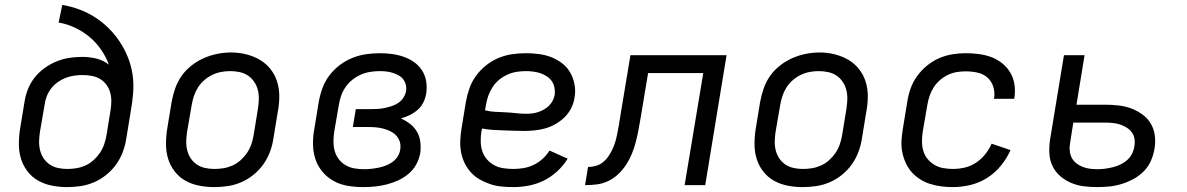

<svg xmlns="http://www.w3.org/2000/svg" viewBox="-20 -755 4840 783"><path d="M253 8Q222 8 191.5 2Q161 -4 135.5 -18.5Q110 -33 92 -56.5Q74 -80 65.5 -108Q57 -136 57 -167.5Q57 -199 62 -230L80 -340Q84 -366 94 -391.5Q104 -417 121.5 -439Q139 -461 162 -477.5Q185 -494 210.5 -504.5Q236 -515 262.5 -519Q289 -523 316 -523Q345 -523 373.5 -516Q402 -509 424 -491Q412 -524 392 -553Q372 -582 345.5 -604Q319 -626 287 -641.5Q255 -657 219 -663L234 -735Q270 -729 304.5 -716Q339 -703 369 -683.5Q399 -664 424 -639Q449 -614 468.5 -584.5Q488 -555 501.5 -521.5Q515 -488 520.5 -451.5Q526 -415 523 -376.5Q520 -338 513 -300L495 -190Q491 -163 481 -136Q471 -109 454 -85Q437 -61 413.5 -42Q390 -23 363 -11.5Q336 0 308 4Q280 8 253 8ZM254 -66Q273 -66 291.5 -69Q310 -72 328 -80Q346 -88 361 -101.5Q376 -115 387 -131Q398 -147 404.5 -165.5Q411 -184 414 -202L431 -306Q434 -325 434 -343.5Q434 -362 429 -379Q424 -396 413.5 -410Q403 -424 388 -433Q373 -442 354.5 -445.5Q336 -449 318 -449Q318 -449 317.5 -449Q317 -449 317 -449Q300 -449 282.5 -446.5Q265 -444 248 -437.5Q231 -431 215.5 -420Q200 -409 188.5 -394Q177 -379 170.5 -362Q164 -345 162 -328L143 -218Q140 -199 139.5 -179.5Q139 -160 143.5 -142Q148 -124 158 -109Q168 -94 183 -84Q198 -74 216.5 -70Q235 -66 254 -66Z M853 8Q822 8 791.5 2Q761 -4 735.5 -18.5Q710 -33 692 -56.5Q674 -80 665.5 -108Q657 -136 657 -167.5Q657 -199 662 -230L680 -340Q685 -367 694.5 -394.5Q704 -422 721 -446Q738 -470 762 -488.5Q786 -507 812.5 -518.5Q839 -530 867 -535.5Q895 -541 923 -541Q954 -541 984 -533.5Q1014 -526 1039 -511.5Q1064 -497 1082.5 -474Q1101 -451 1110 -422.5Q1119 -394 1119 -362.5Q1119 -331 1113 -300L1095 -190Q1091 -163 1081 -136Q1071 -109 1054 -85Q1037 -61 1013.5 -42Q990 -23 963 -11.5Q936 0 908 4Q880 8 853 8ZM854 -66Q873 -66 891.5 -69Q910 -72 928 -80Q946 -88 961 -101.5Q976 -115 987 -131Q998 -147 1004.5 -165.5Q1011 -184 1014 -202L1032 -312Q1035 -332 1035.5 -351Q1036 -370 1031.5 -388Q1027 -406 1016.5 -421.5Q1006 -437 991 -447Q976 -457 957 -461Q938 -465 919 -465Q900 -465 881.5 -461.5Q863 -458 845.5 -449.5Q828 -441 813 -428Q798 -415 787.5 -398.5Q777 -382 771 -364Q765 -346 762 -328L743 -218Q740 -199 739.5 -179.5Q739 -160 743.5 -142Q748 -124 758 -109Q768 -94 783 -84Q798 -74 816.5 -70Q835 -66 854 -66Z M1462 8Q1430 8 1399 3Q1368 -2 1341.5 -16.5Q1315 -31 1295.5 -54Q1276 -77 1266.5 -105.5Q1257 -134 1256.5 -166Q1256 -198 1262 -230L1280 -340Q1285 -368 1295 -395.5Q1305 -423 1323 -447Q1341 -471 1365.5 -489.5Q1390 -508 1417.5 -519Q1445 -530 1473.5 -534Q1502 -538 1530 -538Q1555 -538 1580 -534.5Q1605 -531 1627.5 -523Q1650 -515 1669 -501.5Q1688 -488 1701 -468Q1714 -448 1718 -423Q1722 -398 1718 -373Q1715 -355 1706.5 -337.5Q1698 -320 1683 -307Q1668 -294 1650.5 -285.5Q1633 -277 1615 -272Q1615 -272 1615 -272Q1615 -272 1615 -272Q1635 -263 1652 -250Q1669 -237 1680 -218.5Q1691 -200 1694 -177Q1697 -154 1694 -132Q1690 -108 1678 -85.5Q1666 -63 1646.5 -46.5Q1627 -30 1604 -19.5Q1581 -9 1557.5 -3Q1534 3 1510 5.5Q1486 8 1462 8ZM1464 -65Q1479 -65 1493.5 -66.5Q1508 -68 1523 -71Q1538 -74 1552.5 -79.5Q1567 -85 1580 -94Q1593 -103 1601.5 -116.5Q1610 -130 1612 -144Q1615 -160 1611 -175Q1607 -190 1597 -201Q1587 -212 1573.5 -219Q1560 -226 1545 -230Q1530 -234 1514.5 -235.5Q1499 -237 1483 -237H1419L1431 -310H1495Q1509 -310 1523 -311Q1537 -312 1550.5 -315Q1564 -318 1578 -322.5Q1592 -327 1604.5 -335.5Q1617 -344 1625 -356.5Q1633 -369 1636 -383Q1638 -396 1635 -409Q1632 -422 1624 -432Q1616 -442 1605 -448Q1594 -454 1581.5 -458Q1569 -462 1555.5 -463.5Q1542 -465 1529 -465Q1510 -465 1490.5 -462Q1471 -459 1452.5 -451Q1434 -443 1418 -430.5Q1402 -418 1390 -401Q1378 -384 1371.5 -365.5Q1365 -347 1362 -328L1343 -218Q1340 -198 1340 -178Q1340 -158 1345 -139.5Q1350 -121 1361.5 -106Q1373 -91 1389 -81.5Q1405 -72 1424.5 -68.5Q1444 -65 1464 -65Z M2073 8Q2049 8 2024.5 5.5Q2000 3 1978 -4.5Q1956 -12 1936 -23.5Q1916 -35 1900.5 -52Q1885 -69 1875 -89.5Q1865 -110 1860.5 -133.5Q1856 -157 1857 -181Q1858 -205 1862 -230L1880 -340Q1885 -368 1894.5 -395Q1904 -422 1921.5 -446Q1939 -470 1963 -489Q1987 -508 2014 -519Q2041 -530 2069 -534Q2097 -538 2125 -538Q2152 -538 2178.5 -534.5Q2205 -531 2229 -521.5Q2253 -512 2273 -496.5Q2293 -481 2305.5 -459Q2318 -437 2323 -410.5Q2328 -384 2323 -357Q2320 -335 2309.5 -314Q2299 -293 2282 -276.5Q2265 -260 2244.5 -248.5Q2224 -237 2202 -231Q2180 -225 2158 -223Q2136 -221 2114 -221Q2093 -221 2071.5 -222Q2050 -223 2029 -223.5Q2008 -224 1987 -225.5Q1966 -227 1946 -231L1943 -218Q1940 -197 1940.5 -176.5Q1941 -156 1947 -138Q1953 -120 1966 -105Q1979 -90 1996 -81Q2013 -72 2033 -69Q2053 -66 2073 -66Q2094 -66 2115 -69.5Q2136 -73 2156 -82.5Q2176 -92 2192.5 -107Q2209 -122 2221 -141L2295 -108Q2278 -80 2252.5 -56.5Q2227 -33 2197.5 -18.5Q2168 -4 2136 2Q2104 8 2073 8ZM2126 -291Q2138 -291 2150.5 -292.5Q2163 -294 2175 -298Q2187 -302 2198.5 -308.5Q2210 -315 2219 -324Q2228 -333 2234 -344.5Q2240 -356 2242 -368Q2244 -383 2241 -398Q2238 -413 2230 -424.5Q2222 -436 2209.5 -444Q2197 -452 2183.5 -456.5Q2170 -461 2155 -463Q2140 -465 2125 -465Q2106 -465 2087 -462Q2068 -459 2050 -451Q2032 -443 2016 -430Q2000 -417 1989 -400Q1978 -383 1971.5 -365Q1965 -347 1962 -328L1958 -305Q1978 -300 1999 -299Q2020 -298 2041.5 -297Q2063 -296 2084 -293.5Q2105 -291 2126 -291Z M2366 0 2378 -74Q2394 -74 2410 -78.5Q2426 -83 2439 -93.5Q2452 -104 2461.5 -118Q2471 -132 2478 -147Q2485 -162 2489.5 -177.5Q2494 -193 2497 -208.5Q2500 -224 2503 -240Q2506 -256 2508 -271Q2509 -274 2509.5 -277Q2510 -280 2510 -283L2551 -530H2943L2856 0H2772L2848 -457H2623L2592 -271Q2588 -247 2583.5 -223.5Q2579 -200 2573 -176.5Q2567 -153 2557.5 -129.5Q2548 -106 2534.5 -85Q2521 -64 2502.5 -46Q2484 -28 2461 -17Q2438 -6 2414 -3Q2390 0 2366 0Z M3253 8Q3222 8 3191.5 2Q3161 -4 3135.5 -18.5Q3110 -33 3092 -56.5Q3074 -80 3065.5 -108Q3057 -136 3057 -167.5Q3057 -199 3062 -230L3080 -340Q3085 -367 3094.5 -394.5Q3104 -422 3121 -446Q3138 -470 3162 -488.5Q3186 -507 3212.5 -518.5Q3239 -530 3267 -535.5Q3295 -541 3323 -541Q3354 -541 3384 -533.5Q3414 -526 3439 -511.5Q3464 -497 3482.5 -474Q3501 -451 3510 -422.5Q3519 -394 3519 -362.5Q3519 -331 3513 -300L3495 -190Q3491 -163 3481 -136Q3471 -109 3454 -85Q3437 -61 3413.5 -42Q3390 -23 3363 -11.5Q3336 0 3308 4Q3280 8 3253 8ZM3254 -66Q3273 -66 3291.5 -69Q3310 -72 3328 -80Q3346 -88 3361 -101.5Q3376 -115 3387 -131Q3398 -147 3404.5 -165.5Q3411 -184 3414 -202L3432 -312Q3435 -332 3435.5 -351Q3436 -370 3431.5 -388Q3427 -406 3416.5 -421.5Q3406 -437 3391 -447Q3376 -457 3357 -461Q3338 -465 3319 -465Q3300 -465 3281.5 -461.5Q3263 -458 3245.5 -449.5Q3228 -441 3213 -428Q3198 -415 3187.5 -398.5Q3177 -382 3171 -364Q3165 -346 3162 -328L3143 -218Q3140 -199 3139.5 -179.5Q3139 -160 3143.5 -142Q3148 -124 3158 -109Q3168 -94 3183 -84Q3198 -74 3216.5 -70Q3235 -66 3254 -66Z M3866 8Q3842 8 3818.5 5Q3795 2 3773 -5Q3751 -12 3731.5 -24.5Q3712 -37 3697.5 -53.5Q3683 -70 3673.5 -91Q3664 -112 3659.5 -135Q3655 -158 3656.5 -182Q3658 -206 3662 -230L3680 -340Q3684 -367 3693.5 -394Q3703 -421 3720 -444.5Q3737 -468 3760 -487Q3783 -506 3809.5 -517.5Q3836 -529 3863.5 -533.5Q3891 -538 3918 -538Q3946 -538 3972.5 -534.5Q3999 -531 4023 -522Q4047 -513 4067 -497Q4087 -481 4100 -459Q4113 -437 4117 -411Q4121 -385 4117 -358Q4117 -356 4116.5 -355Q4116 -354 4116 -352H4033Q4033 -353 4033.5 -354Q4034 -355 4034 -355Q4038 -379 4030.5 -402Q4023 -425 4006 -439.5Q3989 -454 3966 -459Q3943 -464 3918 -464Q3900 -464 3881.5 -461Q3863 -458 3845.5 -449.5Q3828 -441 3813 -428Q3798 -415 3787.5 -398.5Q3777 -382 3771 -364Q3765 -346 3762 -328L3743 -218Q3740 -198 3740 -178Q3740 -158 3745.5 -139.5Q3751 -121 3763 -106.5Q3775 -92 3791 -82.5Q3807 -73 3826.5 -69.5Q3846 -66 3866 -66Q3890 -66 3914 -71.5Q3938 -77 3959.5 -91Q3981 -105 3997.5 -125.5Q4014 -146 4024 -169L4101 -143Q4086 -109 4061.5 -79Q4037 -49 4005 -29Q3973 -9 3937 -0.5Q3901 8 3866 8Z M4454 8Q4426 8 4399 4.5Q4372 1 4347.5 -9.5Q4323 -20 4303.5 -37Q4284 -54 4272.5 -77.5Q4261 -101 4259.5 -128.5Q4258 -156 4262 -184L4319 -530H4403L4370 -328H4487Q4514 -328 4541 -325Q4568 -322 4592.5 -313Q4617 -304 4638.5 -288.5Q4660 -273 4673 -251Q4686 -229 4689.5 -202Q4693 -175 4688 -148Q4684 -123 4673.5 -99Q4663 -75 4644 -56Q4625 -37 4601.5 -24.5Q4578 -12 4553.5 -4.5Q4529 3 4504 5.5Q4479 8 4454 8ZM4455 -65Q4471 -65 4486.5 -67Q4502 -69 4518 -73Q4534 -77 4549 -84Q4564 -91 4576.5 -102Q4589 -113 4596.5 -128Q4604 -143 4606 -158Q4609 -174 4606.5 -189Q4604 -204 4595.5 -215.5Q4587 -227 4574 -235Q4561 -243 4547 -247.5Q4533 -252 4517.5 -253.5Q4502 -255 4487 -255H4357L4344 -172Q4341 -156 4342.5 -140.5Q4344 -125 4350.5 -112Q4357 -99 4369 -89.5Q4381 -80 4395 -74.5Q4409 -69 4424.5 -67Q4440 -65 4455 -65Z"/></svg>

Font: Iosevka Curly Extended
Style: Italic
Weight: 400
Width: 7
Italic angle: -9°
Monospace: yes
Designer: Belleve Invis
Foundry: Belleve Invis
Version: Version 11.1.0; ttfautohint (v1.8.3)